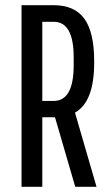

<svg xmlns="http://www.w3.org/2000/svg" viewBox="-20 -720 426 740"><path d="M63 0V-700H187Q267 -700 305 -648Q343 -596 343 -484V-479Q343 -327 269 -286L352 0H270L192 -268H143V0ZM143 -331H187Q264 -331 264 -469V-499Q264 -636 187 -636H143Z"/></svg>

Font: Pathway Gothic One
Style: Regular
Weight: 400
Version: Version 1.003; ttfautohint (v1.8.4.7-5d5b);gftools[0.9.26]